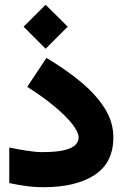

<svg xmlns="http://www.w3.org/2000/svg" viewBox="-20 -780 510 799"><path d="M78.1 -668.9 169.9 -760.3 261.7 -668.9 169.9 -577.1ZM18.6 -166Q48.8 -159.7 88.4 -153.3Q127.9 -147 154.8 -147Q216.3 -147 249.3 -155.5Q282.2 -164.1 294.7 -178Q307.1 -191.9 307.1 -207Q307.1 -230.5 280.3 -264.4Q253.4 -298.3 205.3 -338.4Q157.2 -378.4 93.3 -418.5L173.3 -539.1Q255.4 -490.2 318.1 -437.7Q380.9 -385.3 416.3 -328.4Q451.7 -271.5 451.7 -208.5Q451.7 -103 374 -52Q296.4 -1 161.1 -1Q121.6 -1 86.4 -6.1Q51.3 -11.2 18.6 -18.1Z"/></svg>

Font: Vazir Black FD
Style: Black-FD
Weight: 900
Designer: Saber Rastikerdar
Foundry: Saber Rastikerdar
Version: Version 30.0.0